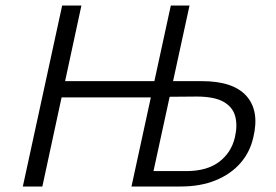

<svg xmlns="http://www.w3.org/2000/svg" viewBox="-20 -678 1005 698"><path d="M458 0 601 -658H669L538 -56H657Q732 -56 776.5 -89.5Q821 -123 834 -179Q844 -222 835 -255.5Q826 -289 792.5 -308Q759 -327 694 -327L575 -326L584 -383H714Q828 -383 876 -329Q924 -275 901 -179Q889 -125 854 -85Q819 -45 764 -22.5Q709 0 637 0ZM63 0 206 -658H276L134 0ZM157 -324 170 -383H591L578 -324Z"/></svg>

Font: Ysabeau Office
Style: Italic
Weight: 400
Italic angle: -12°
Designer: Christian Thalmann (Catharsis Fonts)
Version: Version 2.001;gftools[0.9.30]; featfreeze: tnum,lnum,ss02